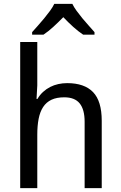

<svg xmlns="http://www.w3.org/2000/svg" viewBox="-20 -978 629 998"><path d="M419.9 0V-345.2Q419.9 -408.7 394.3 -440.4Q368.7 -472.2 314 -472.2Q274.4 -472.2 247.6 -459.5Q220.7 -446.8 204.3 -421.9Q188 -397 180.9 -360.8Q173.8 -324.7 173.8 -277.8V0H85V-759.8H173.8V-534.2L169.9 -463.9H174.8Q187 -484.9 203.9 -500.2Q220.7 -515.6 240.7 -525.9Q260.7 -536.1 283.2 -541Q305.7 -545.9 329.1 -545.9Q418.5 -545.9 463.6 -499.3Q508.8 -452.6 508.8 -350.1V0ZM471.2 -797.9H412.1Q387.2 -814.5 360.8 -838.1Q334.5 -861.8 309.1 -888.7Q282.7 -861.8 256.8 -838.1Q231 -814.5 206.1 -797.9H147V-811Q159.7 -825.2 176.3 -843.8Q192.9 -862.3 209.2 -882.1Q225.6 -901.9 240 -921.6Q254.4 -941.4 262.2 -958H356Q363.8 -941.4 378.2 -921.6Q392.6 -901.9 408.9 -882.1Q425.3 -862.3 442.1 -843.8Q459 -825.2 471.2 -811Z"/></svg>

Font: WenQuanYi Micro Hei
Style: Regular
Weight: 400
Foundry: Ascender Corporation
Version: Version 0.2.0-beta